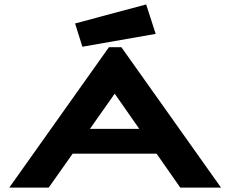

<svg xmlns="http://www.w3.org/2000/svg" viewBox="-20 -847 1040 867"><path d="M794 0 687 -153H308L200 0H22L472 -634H528L978 0ZM498 -424 386 -265H609ZM352 -636 319 -741 640 -827 683 -694Z"/></svg>

Font: Inconsolata UltraExpanded Black
Style: Regular
Weight: 900
Width: 9
Monospace: yes
Designer: Raph Levien, Cyreal, Brenton Simpson
Foundry: Raph Levien, Cyreal, Google
Version: Version 3.001; ttfautohint (v1.8.2.53-6de2)